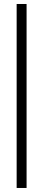

<svg xmlns="http://www.w3.org/2000/svg" viewBox="-20 -728 217 963"><path d="M63.5 214.8V-708H113.3V214.8Z"/></svg>

Font: Doulos SIL Phon
Style: Regular
Weight: 400
Designer: Walt Agee, Victor Gaultney, Peter Martin, Debbi Hosken, Becca Hirsbrunner
Foundry: SIL International
Version: Version 5.000